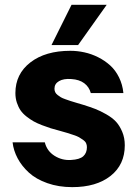

<svg xmlns="http://www.w3.org/2000/svg" viewBox="-20 -770 538 797"><path d="M276.9 -750H422.9L304.2 -583H193.8ZM279.8 6.8Q223.1 6.8 176.3 -9.8Q129.4 -26.4 99.9 -53.5Q70.3 -80.6 53.2 -112.8Q36.1 -145 32.2 -179.2H166Q174.8 -143.1 206.3 -123.3Q237.8 -103.5 274.9 -106Q311 -107.9 325.9 -121.6Q340.8 -135.3 340.8 -159.2Q340.8 -168 337.4 -175.5Q334 -183.1 324.5 -189.7Q314.9 -196.3 307.9 -200.4Q300.8 -204.6 283.7 -210.2Q266.6 -215.8 258.1 -218.5Q249.5 -221.2 228 -227.1Q205.6 -232.9 190.9 -237.5Q176.3 -242.2 155 -250.2Q133.8 -258.3 119.9 -266.1Q106 -273.9 90.3 -286.1Q74.7 -298.3 65.4 -311.8Q56.2 -325.2 50 -343.8Q43.9 -362.3 43.9 -383.8Q43.9 -462.9 106.2 -511Q168.5 -559.1 272 -559.1Q301.3 -559.1 330.3 -552.7Q359.4 -546.4 387.2 -532.5Q415 -518.6 437.3 -498.5Q459.5 -478.5 474.1 -448.7Q488.8 -418.9 492.2 -383.8H356.9Q350.1 -409.2 329.6 -424.6Q309.1 -439.9 275.9 -441.9Q244.1 -444.3 225.1 -433.3Q206.1 -422.4 206.1 -401.9Q206.1 -394 209 -387.7Q211.9 -381.3 219 -375.7Q226.1 -370.1 232.7 -366.2Q239.3 -362.3 252 -357.9Q264.6 -353.5 273.2 -350.6Q281.7 -347.7 298.8 -342.8Q315.9 -337.9 325.2 -335Q355 -325.7 375.2 -317.9Q395.5 -310.1 420.9 -295.7Q446.3 -281.2 461.4 -264.9Q476.6 -248.5 487.3 -223.1Q498 -197.8 498 -167Q498 -86.4 439 -39.8Q379.9 6.8 279.8 6.8Z"/></svg>

Font: Oakes Grotesk Bold
Style: Regular
Weight: 700
Designer: Samuel Oakes
Foundry: Samuel Oakes
Version: Version 1.000;PS 001.000;hotconv 1.0.88;makeotf.lib2.5.64775